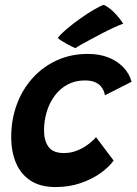

<svg xmlns="http://www.w3.org/2000/svg" viewBox="-20 -771 566 796"><path d="M451 -105.5Q433 -79.5 398 -54.2Q363 -29 315.2 -12.2Q267.5 4.5 210.5 4.5Q147 4.5 106.2 -22.5Q65.5 -49.5 46 -96.2Q26.5 -143 26.5 -203Q26.5 -275.5 49.8 -338.2Q73 -401 115.8 -448Q158.5 -495 216.5 -521.2Q274.5 -547.5 344.5 -547.5Q391.5 -547.5 428.8 -533Q466 -518.5 491.2 -492.2Q516.5 -466 525.5 -432L415 -376Q414.5 -381 411.2 -390.8Q408 -400.5 399.5 -411.5Q391 -422.5 374.8 -430Q358.5 -437.5 331.5 -437.5Q291.5 -437.5 260 -420.5Q228.5 -403.5 206.8 -374.2Q185 -345 173.8 -307.5Q162.5 -270 162.5 -229.5Q162.5 -189 180.8 -162.8Q199 -136.5 245 -136.5Q271 -136.5 294 -144.8Q317 -153 334.5 -164.8Q352 -176.5 363.5 -187.2Q375 -198 378 -202.5ZM410.5 -751Q431.5 -740.5 448 -724.5Q464.5 -708.5 475.8 -694Q487 -679.5 491 -673Q474.5 -667 451.5 -656.5Q428.5 -646 404 -633.2Q379.5 -620.5 356.8 -608.2Q334 -596 316.8 -586.2Q299.5 -576.5 292 -571.5Q288 -573 278 -578Q268 -583 256 -589.5Q244 -596 233.8 -602.8Q223.5 -609.5 219.5 -614Q232.5 -630.5 258 -652Q283.5 -673.5 313.2 -694.5Q343 -715.5 369.5 -731Q396 -746.5 410.5 -751Z"/></svg>

Font: Grandstander Thin SemiBold
Style: Italic
Weight: 600
Italic angle: -15°
Version: Version 1.200